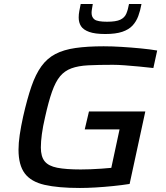

<svg xmlns="http://www.w3.org/2000/svg" viewBox="-20 -926 826 954"><path d="M377 8Q269 8 201.5 -7.5Q134 -23 103 -64.5Q72 -106 72 -182Q72 -215 78 -256Q84 -297 95 -347Q115 -435 136 -496Q157 -557 185.5 -596.5Q214 -636 255 -657.5Q296 -679 355 -687.5Q414 -696 495 -696Q537 -696 585 -693Q633 -690 679.5 -685.5Q726 -681 761 -675L742 -588Q708 -592 670.5 -595.5Q633 -599 599.5 -601.5Q566 -604 541 -604Q469 -604 419 -601.5Q369 -599 335 -586.5Q301 -574 278.5 -547Q256 -520 238.5 -470.5Q221 -421 204 -344Q193 -297 188 -259.5Q183 -222 183 -193Q183 -148 202 -124.5Q221 -101 264.5 -92.5Q308 -84 381 -84Q403 -84 430 -85Q457 -86 485 -88Q513 -90 533 -92L574 -283H401L422 -372H702L624 -12Q586 -6 541.5 -1.5Q497 3 454.5 5.5Q412 8 377 8ZM503 -757Q452 -757 423 -767.5Q394 -778 382.5 -796Q371 -814 371 -839Q371 -855 374 -871Q377 -887 381 -906H441Q439 -892 437 -881.5Q435 -871 435 -862Q435 -840 450 -829Q465 -818 512 -818Q556 -818 577.5 -828Q599 -838 607.5 -858Q616 -878 621 -906H683Q677 -873 667 -846Q657 -819 638.5 -799Q620 -779 587.5 -768Q555 -757 503 -757Z"/></svg>

Font: Saira Expanded Medium
Style: Italic
Weight: 500
Width: 7
Italic angle: -12°
Designer: Hector Gatti with collaboration of the Omnibus-Type team
Foundry: Omnibus-Type
Version: Version 1.101